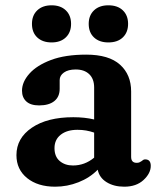

<svg xmlns="http://www.w3.org/2000/svg" viewBox="-20 -691 604 724"><path d="M42 -106Q42 -170 100.2 -209.5Q158.5 -249 256.5 -249Q299.5 -249 335 -240.5V-361Q335 -393.5 316.5 -411.2Q298 -429 265.5 -429Q237 -429 221 -417.5Q205 -406 205 -389V-356Q205 -326 184.8 -309.8Q164.5 -293.5 127.5 -293.5Q95.5 -293.5 79.2 -308.5Q63 -323.5 63 -349Q63 -382 90.8 -413.2Q118.5 -444.5 172.2 -464.8Q226 -485 305 -485Q390.5 -485 432.5 -447.2Q474.5 -409.5 474.5 -346V-99.5Q474.5 -77 495.5 -77Q502 -77 506.2 -79Q510.5 -81 514 -83.5Q517 -86 520 -88Q523 -90 527.5 -90Q548.5 -90 548.5 -65.5Q548.5 -37.5 521.2 -12.2Q494 13 448.5 13Q409.5 13 382 -4Q354.5 -21 348.5 -51Q318.5 -20.5 276 -3.8Q233.5 13 188 13Q122.5 13 82.2 -19.5Q42 -52 42 -106ZM185.5 -132.5Q185.5 -100.5 205.2 -83.8Q225 -67 255 -67Q299.5 -67 335 -96.5V-191Q320.5 -196 305 -198.8Q289.5 -201.5 272 -201.5Q232.5 -201.5 209 -183Q185.5 -164.5 185.5 -132.5ZM174.5 -531Q140.5 -531 120.5 -549.8Q100.5 -568.5 100.5 -601Q100.5 -633 120.5 -652Q140.5 -671 174.5 -671Q208.5 -671 228.2 -652Q248 -633 248 -601Q248 -569 228.2 -550Q208.5 -531 174.5 -531ZM388.5 -531Q354.5 -531 334.5 -549.8Q314.5 -568.5 314.5 -601Q314.5 -633 334.5 -652Q354.5 -671 388.5 -671Q423.5 -671 443.2 -652Q463 -633 463 -601Q463 -569 443.2 -550Q423.5 -531 388.5 -531Z"/></svg>

Font: Fraunces 9pt SuperSoft SemiBold
Style: Regular
Weight: 600
Version: Version 1.000;[0bf87f6ff]